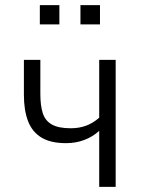

<svg xmlns="http://www.w3.org/2000/svg" viewBox="-20 -727 560 747"><path d="M366 0V-218Q341 -195 308 -182.5Q275 -170 237 -170Q177 -170 141 -192Q105 -214 89 -256Q73 -298 73 -358V-494H137V-361Q137 -316 146.5 -286.5Q156 -257 182 -242.5Q208 -228 255 -228Q288 -228 315 -238Q342 -248 366 -269V-494H430V0ZM293 -632V-707H369V-632ZM135 -632V-707H211V-632Z"/></svg>

Font: Nunito Sans 7pt Condensed Light
Style: Regular
Weight: 300
Width: 3
Designer: Vernon Adams
Foundry: Vernon Adams
Version: Version 3.101;gftools[0.9.27]